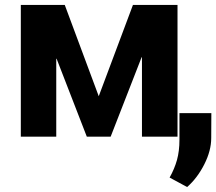

<svg xmlns="http://www.w3.org/2000/svg" viewBox="-20 -548 868 770"><path d="M376 -162.1 513.2 -528.3H691.9V0H549.3V-318.4H547.9L423.8 0H328.1L207 -312.5H205.6V0H63.5V-528.3H239.7ZM827.1 5.4Q827.1 56.2 799.3 111.1Q771.5 166 730.5 202.1L660.2 164.1Q679.7 129.4 689.7 93.8Q699.7 58.1 699.7 12.2V-94.2H827.6Z"/></svg>

Font: Roboto Web
Style: Bold
Weight: 700
Designer: Google
Version: Version 1.200310; 2013